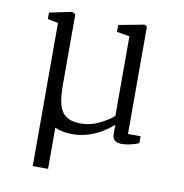

<svg xmlns="http://www.w3.org/2000/svg" viewBox="-83 -633 864 901"><g transform="rotate(10 349.5 -182.5)"><path d="M132 190V-492L82 -502V-533L190 -555L205 -546V-213Q205 -152 214.5 -116.5Q224 -81 249 -63.5Q274 -46 320 -46Q366 -46 409.5 -68Q453 -90 473 -110V-489L412 -499V-532L534 -555L546 -547V-36H606V-3Q591 4 568 9.5Q545 15 526 15Q480 15 480 -23V-68Q389 10 290 10Q240 10 205 -6V190Z"/></g></svg>

Font: Martel Light
Style: Regular
Weight: 300
Designer: Dan Reynolds
Foundry: Dan Reynolds
Version: Version 1.001; ttfautohint (v1.1) -l 5 -r 5 -G 72 -x 0 -D la